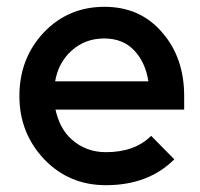

<svg xmlns="http://www.w3.org/2000/svg" viewBox="-20 -532 587 564"><path d="M521 -210V-250Q521 -363 456 -437Q392 -512 287 -512Q180 -512 108 -436Q37 -360 37 -250Q37 -141 110 -64Q183 12 291 12Q416 12 492 -64L424 -133Q376 -85 291 -85Q233 -85 191 -122Q172 -139 160.5 -161Q149 -183 143 -210ZM286 -419Q342 -419 375 -383Q407 -349 416 -293H142Q151 -347 189 -382Q229 -419 286 -419Z"/></svg>

Font: Unageo
Style: Medium
Weight: 500
Designer: Richard Sepsi
Foundry: Richard Sepsi
Version: Version 2.000